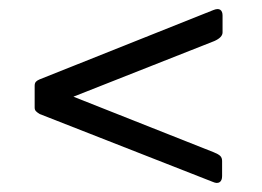

<svg xmlns="http://www.w3.org/2000/svg" viewBox="-20 -568 575 421"><path d="M467 -182Q467 -172 461.5 -168.5Q456 -165 447 -169L67 -318Q62 -321 59 -324Q56 -327 56 -332V-380Q56 -386 59 -389Q62 -392 67 -394L448 -546Q458 -550 463 -546.5Q468 -543 468 -534V-497Q468 -486 450 -478L141 -356L449 -234Q459 -230 463 -226Q467 -222 467 -215Z"/></svg>

Font: Libre Franklin Thin Light
Style: Regular
Weight: 300
Version: Version 3.000